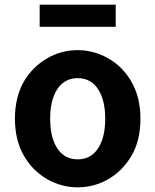

<svg xmlns="http://www.w3.org/2000/svg" viewBox="-20 -789 666 823"><path d="M182 -21Q118 -58 81 -124Q44 -190 44 -280Q44 -372 82 -439Q120 -503 181 -538.5Q242 -574 313 -574Q381 -574 443 -539.5Q505 -505 543.5 -438.5Q582 -372 582 -280Q582 -187 544 -122Q506 -57 445 -21.5Q384 14 313 14Q244 14 182 -21ZM431 -280Q431 -361 400 -407.5Q369 -454 313 -454Q257 -454 226 -407.5Q195 -361 195 -280Q195 -199 226 -152.5Q257 -106 313 -106Q369 -106 400 -152.5Q431 -199 431 -280ZM150 -769H476V-674H150Z"/></svg>

Font: Merged Yaku Han JP
Style: Bold
Weight: 700
Designer: Ryoko NISHIZUKA 西塚涼子 (kana, bopomofo & ideographs); Paul D. Hunt (Latin, Greek & Cyrillic); Sandoll Communications 산돌커뮤니
Foundry: Adobe
Version: Version 2.004